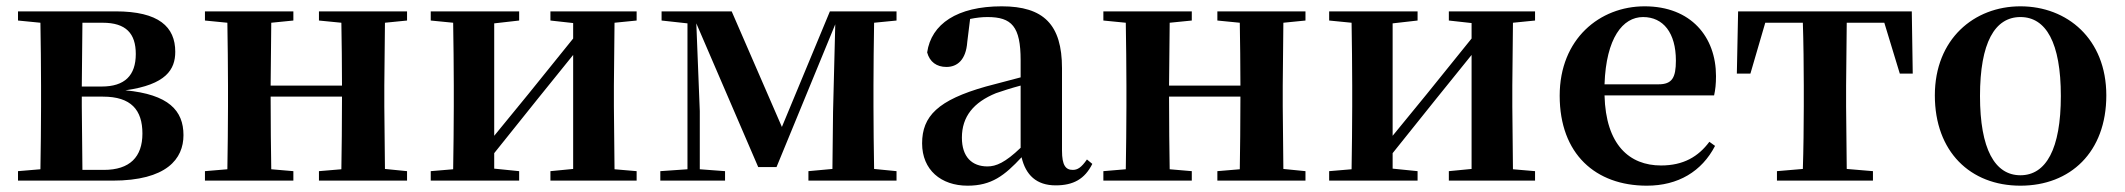

<svg xmlns="http://www.w3.org/2000/svg" viewBox="-20 -572 6730 608"><path d="M106 0H336C508 0 561 -69 561 -144C561 -222 514 -273 377 -286C506 -304 535 -352 535 -408C535 -487 483 -536 346 -536H37V-507L108 -500C109 -442 110 -357 110 -301V-235C110 -179 109 -94 108 -36L37 -30V0ZM241 -500H305C379 -500 410 -466 410 -401C410 -333 375 -298 302 -298H239ZM239 -266H306C395 -266 431 -224 431 -149C431 -75 391 -34 309 -34H241L239 -235Z M990 -507 1061 -500C1062 -445 1063 -363 1063 -301H837L839 -500L909 -507V-536H629V-507L700 -500C701 -442 702 -357 702 -301V-235C702 -179 701 -94 700 -36L629 -30V0H909V-30L839 -36C838 -94 837 -182 837 -266H1063C1063 -182 1062 -94 1061 -36L990 -30V0H1269V-30L1199 -37L1197 -235V-301L1199 -500L1269 -507V-536H990Z M1723 -507 1795 -499V-450L1653 -274L1545 -142V-498L1624 -507V-536H1344V-507L1415 -500C1416 -442 1417 -357 1417 -301V-235C1417 -179 1416 -94 1415 -36L1344 -30V0H1624V-30L1545 -38V-87L1682 -258L1795 -398V-37L1723 -30V0H1996V-30L1926 -36L1924 -235V-301L1926 -500L1996 -507V-536H1723Z M2157 0H2276V-30L2196 -36V-220L2185 -498L2381 -43H2439L2625 -495L2618 -218L2616 -37L2540 -30V0H2819V-30L2748 -37C2747 -94 2746 -179 2746 -235V-301C2746 -356 2747 -442 2748 -500L2819 -507V-536H2608L2456 -170L2297 -536H2075V-507L2157 -498V-36L2071 -30V0Z M3323 15C3379 15 3415 -5 3439 -53L3422 -67C3404 -41 3392 -34 3377 -34C3355 -34 3343 -48 3343 -95V-356C3343 -494 3285 -552 3152 -552C3011 -552 2929 -496 2916 -406C2924 -376 2946 -360 2977 -360C3011 -360 3039 -382 3043 -439L3052 -512C3072 -516 3089 -518 3107 -518C3184 -518 3212 -488 3212 -381V-327L3102 -298C2950 -255 2900 -204 2900 -118C2900 -34 2960 16 3044 16C3120 16 3161 -16 3215 -74C3228 -18 3262 15 3323 15ZM3212 -104C3163 -57 3134 -45 3107 -45C3058 -45 3026 -75 3026 -136C3026 -203 3063 -248 3134 -277C3154 -284 3182 -293 3212 -301Z M3835 -507 3906 -500C3907 -445 3908 -363 3908 -301H3682L3684 -500L3754 -507V-536H3474V-507L3545 -500C3546 -442 3547 -357 3547 -301V-235C3547 -179 3546 -94 3545 -36L3474 -30V0H3754V-30L3684 -36C3683 -94 3682 -182 3682 -266H3908C3908 -182 3907 -94 3906 -36L3835 -30V0H4114V-30L4044 -37L4042 -235V-301L4044 -500L4114 -507V-536H3835Z M4568 -507 4640 -499V-450L4498 -274L4390 -142V-498L4469 -507V-536H4189V-507L4260 -500C4261 -442 4262 -357 4262 -301V-235C4262 -179 4261 -94 4260 -36L4189 -30V0H4469V-30L4390 -38V-87L4527 -258L4640 -398V-37L4568 -30V0H4841V-30L4771 -36L4769 -235V-301L4771 -500L4841 -507V-536H4568Z M5195 16C5294 16 5369 -29 5411 -110L5393 -123C5358 -76 5311 -48 5240 -48C5140 -48 5065 -113 5061 -270H5408C5412 -288 5414 -306 5414 -331C5414 -455 5335 -552 5188 -552C5046 -552 4919 -449 4919 -269C4919 -84 5033 16 5195 16ZM5061 -305C5066 -452 5119 -518 5183 -518C5247 -518 5287 -468 5287 -380C5287 -326 5275 -305 5232 -305Z M5688 0H5911V-30L5828 -37L5826 -235V-301L5828 -500H5947L5996 -339H6037L6034 -536H5484L5480 -339H5523L5570 -500H5689C5691 -443 5692 -357 5692 -301V-235C5692 -179 5691 -95 5689 -37L5607 -30V0Z M6378 16C6536 16 6650 -90 6650 -270C6650 -449 6526 -552 6378 -552C6231 -552 6107 -448 6107 -270C6107 -92 6219 16 6378 16ZM6378 -17C6297 -17 6250 -100 6250 -268C6250 -437 6297 -518 6378 -518C6459 -518 6506 -437 6506 -268C6506 -100 6459 -17 6378 -17Z"/></svg>

Font: Source Han Serif CN
Style: Bold
Weight: 700
Designer: Ryoko NISHIZUKA 西塚涼子 (kana & ideographs); Frank Grießhammer (Latin, Greek & Cyrillic); Wenlong ZHANG 张文龙 (bopomofo); San
Foundry: Adobe
Version: Version 2.003;hotconv 1.1.1;makeotfexe 2.6.0